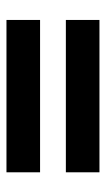

<svg xmlns="http://www.w3.org/2000/svg" viewBox="117 -658 336 611"><g transform="rotate(90 285.5 -352.0)"><path d="M43 -204.1V-311H527.8V-204.1ZM43 -393.1V-500H527.8V-393.1Z"/></g></svg>

Font: OpenSans-Bold
Style: Bold
Weight: 700
Foundry: Ascender Corporation
Version: Version 1.10